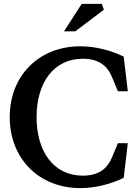

<svg xmlns="http://www.w3.org/2000/svg" viewBox="-20 -953 707 987"><path d="M30 -351C30 -137 181 14 393 14C470 14 551 -7 616 -39L637 -217H586C573 -188 563 -158 549 -130C518 -67 462 -50 406 -50C257 -50 168 -172 168 -351C168 -529 257 -651 406 -651C462 -651 518 -634 549 -571C563 -543 573 -513 586 -484H637L616 -662C551 -694 470 -715 393 -715C181 -715 30 -565 30 -351ZM309 -792H367L514 -903L503 -933H400Z"/></svg>

Font: LT Superior Serif Semibold
Style: Regular
Weight: 600
Designer: Daniel Lyons
Foundry: LyonsType
Version: Version 2.120;FEAKit 1.0